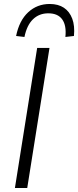

<svg xmlns="http://www.w3.org/2000/svg" viewBox="-20 -946 393 966"><path d="M55 0 167 -705H229L117 0ZM103 -760 61 -765Q77 -843 122 -884.5Q167 -926 230 -926Q273 -926 301.5 -907Q330 -888 343.5 -852Q357 -816 352 -765L309 -760Q315 -818 293 -848.5Q271 -879 223 -879Q177 -879 146 -849Q115 -819 103 -760Z"/></svg>

Font: Nunito Sans 10pt SemiCondensed Light
Style: Italic
Weight: 300
Width: 4
Italic angle: -9°
Designer: Vernon Adams
Foundry: Vernon Adams
Version: Version 3.101;gftools[0.9.27]